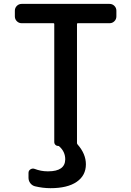

<svg xmlns="http://www.w3.org/2000/svg" viewBox="-20 -774 674 990"><path d="M240.2 196.3Q201.2 196.3 160.2 186.5Q145.5 182.6 136.2 170.4Q127 158.2 127 142.6V117.2Q127 105.5 137.2 99.1Q147.5 92.8 158.2 96.7Q191.4 109.4 224.6 109.4Q226.6 109.4 228.5 109.4Q315.4 109.4 316.4 47.9Q316.4 7.8 285.2 -19.5Q283.2 -21.5 280.3 -21.5Q271.5 -21.5 265.6 -27.3Q259.8 -33.2 259.8 -42V-650.4Q259.8 -654.3 255.9 -654.3H91.8Q77.1 -654.3 66.9 -664.6Q56.6 -674.8 56.6 -689.5V-718.8Q56.6 -733.4 66.9 -743.7Q77.1 -753.9 91.8 -753.9H544.9Q559.6 -753.9 569.8 -743.7Q580.1 -733.4 580.1 -718.8V-689.5Q580.1 -674.8 569.8 -664.6Q559.6 -654.3 544.9 -654.3H380.9Q377 -654.3 377 -650.4V-37.1Q377 -32.2 379.9 -29.3Q422.9 19.5 422.9 73.2Q422.9 130.9 375.5 163.6Q328.1 196.3 240.2 196.3Z"/></svg>

Font: Gen Jyuu GothicL Medium
Style: Regular
Weight: 500
Designer: [Source Han Sans]
Ryoko NISHIZUKA  (kana & ideographs); Paul D. Hunt (Latin, Greek & Cyrillic); Wenlong ZHANG  (bopomofo
Version: Version 1.002.20150607